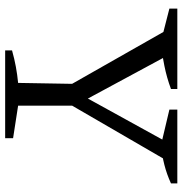

<svg xmlns="http://www.w3.org/2000/svg" viewBox="-2 -688 691 726"><g transform="rotate(90 343.0 -325.5)"><path d="M318 -217 89 -620V-641H176L366 -289H340L534 -641H594V-622L359 -217ZM171 0V-26Q203 -35 233 -40.5Q263 -46 294 -49L298 -283H380V-49L503 -30V0ZM138 -589 13 -621V-651H317V-627Q274 -611 229 -602Q184 -593 138 -589ZM530 -589 395 -621V-651H674V-627Q639 -611 603.5 -602Q568 -593 530 -589Z"/></g></svg>

Font: Piazzolla 24pt
Style: Regular
Weight: 400
Designer: Juan Pablo del Peral
Foundry: Huerta Tipografica
Version: Version 2.005